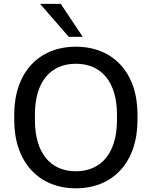

<svg xmlns="http://www.w3.org/2000/svg" viewBox="-20 -972 791 1001"><path d="M375.5 9.8C568.4 9.8 696.8 -125.5 696.8 -345.7V-375C696.8 -593.8 569.3 -728.5 375.5 -728.5C182.1 -728.5 54.2 -593.3 54.2 -375V-345.7C54.2 -126.5 182.6 9.8 375.5 9.8ZM375.5 -79.1C242.2 -79.1 162.1 -175.3 162.1 -345.7V-375C162.1 -544.4 242.2 -639.6 375.5 -639.6C509.3 -639.6 589.8 -543.9 589.8 -375V-345.7C589.8 -175.8 508.8 -79.1 375.5 -79.1ZM411.1 -780.3 296.9 -951.7H189L338.4 -780.3Z"/></svg>

Font: Winston
Style: Regular
Weight: 400
Designer: Vernon Adams, Kim Jin-seong, David Berlow, Cristiano Sobral
Foundry: The Winston Project Authors
Version: Version 3.004